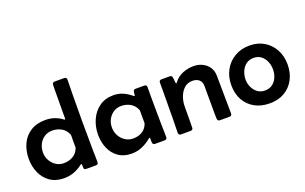

<svg xmlns="http://www.w3.org/2000/svg" viewBox="-83 -1075 2311 1455"><g transform="rotate(-20 1072.5 -347.5)"><path d="M232.4 9.3Q166 9.3 120.6 -22Q75.2 -53.2 51.8 -105.5Q28.3 -157.7 28.3 -219.7Q28.3 -287.1 53.5 -340.1Q78.6 -393.1 127 -423.8Q175.3 -454.6 245.6 -454.6Q323.2 -454.6 380.9 -409.7Q385.3 -406.2 387.7 -406.2Q390.6 -406.2 391.1 -409.7Q391.6 -413.1 391.6 -414.6Q391.6 -460.4 391.8 -505.9Q392.1 -551.3 392.6 -597.2Q393.1 -618.7 392.6 -640.9Q392.1 -663.1 393.6 -684.1Q395 -704.1 413.6 -704.1H489.7Q509.8 -704.1 509.8 -683.6Q509.8 -656.7 509 -630.1Q508.3 -603.5 507.8 -576.7Q506.3 -464.8 506.3 -352.1Q506.3 -239.7 507.8 -127.4Q508.3 -100.6 509 -74Q509.8 -47.4 509.8 -20.5Q509.8 0 489.7 0H412.6Q394.5 0 393.8 -13.7Q393.1 -27.3 392.6 -40Q392.6 -41.5 392.1 -44.7Q391.6 -47.9 389.2 -47.9Q386.7 -47.9 382.3 -44.4Q349.6 -18.6 312 -4.6Q274.4 9.3 232.4 9.3ZM268.1 -98.6Q311 -98.6 343.8 -118.2Q376.5 -137.7 391.6 -179.2Q391.1 -196.3 391.1 -212.9Q391.1 -229.5 391.1 -246.1Q391.1 -253.9 391.6 -263.2Q392.1 -272.5 391.1 -279.8Q390.6 -285.2 385.7 -293.9Q380.9 -302.7 378.4 -307.1Q360.4 -334.5 330.3 -347.9Q300.3 -361.3 268.1 -361.3Q231 -361.3 203.4 -342.8Q175.8 -324.2 160.9 -293.9Q146 -263.7 146 -228Q146 -194.3 161.9 -164.8Q177.7 -135.3 205.6 -116.9Q233.4 -98.6 268.1 -98.6Z M777.3 9.3Q713.9 9.3 670.9 -21Q627.9 -51.3 606.2 -101.3Q584.5 -151.4 584.5 -210V-217.8Q585.4 -279.3 610.1 -333.5Q634.8 -387.7 681.6 -421.1Q728.5 -454.6 794.9 -454.6Q835.9 -454.6 871.3 -439.2Q906.7 -423.8 937.5 -397.5Q940.9 -394 943.4 -394Q949.2 -394 949 -406.2Q948.7 -418.5 952.4 -430.7Q956.1 -442.9 971.7 -442.9H1040.5Q1060.5 -442.9 1060.5 -422.9Q1060.5 -401.9 1060.3 -380.9Q1060.1 -359.9 1060.1 -338.9Q1060.1 -285.2 1060.8 -231Q1061.5 -176.8 1062 -123Q1062.5 -97.7 1063.2 -72Q1064 -46.4 1064 -20.5Q1064 0 1043.9 0H967.3Q954.1 0 950.2 -8.5Q946.3 -17.1 946.8 -28.8Q947.3 -40.5 946.8 -49.8Q946.8 -51.3 946.3 -54.7Q945.8 -58.1 943.4 -58.1Q941.4 -58.1 939.7 -56.6Q938 -55.2 936.5 -54.2Q902.3 -25.4 862.8 -8.1Q823.2 9.3 777.3 9.3ZM827.1 -94.7Q861.8 -94.7 891.4 -109.1Q920.9 -123.5 937.5 -154.8Q938.5 -156.7 942.1 -164.8Q945.8 -172.9 945.8 -174.8Q945.8 -191.9 945.6 -209Q945.3 -226.1 945.3 -242.7Q945.3 -250.5 945.8 -260Q946.3 -269.5 945.3 -276.9Q944.8 -280.3 941.7 -287.1Q938.5 -293.9 937 -296.9Q919.9 -327.6 888.7 -342.8Q857.4 -357.9 823.2 -357.9Q787.1 -357.9 759.8 -339.8Q732.4 -321.8 717 -292.2Q701.7 -262.7 701.7 -227.5Q701.7 -192.4 717.8 -162.1Q733.9 -131.8 762.5 -113.3Q791 -94.7 827.1 -94.7Z M1246.1 -442.9Q1264.2 -442.9 1266.1 -425.3Q1267.6 -415.5 1268.6 -405.8Q1269.5 -396 1270.5 -386.2Q1270.5 -385.3 1271.5 -380.6Q1272.5 -376 1274.9 -376Q1277.3 -376 1279.5 -378.9Q1281.7 -381.8 1282.7 -383.3Q1312 -420.9 1354 -437.5Q1396 -454.1 1442.4 -454.1Q1480.5 -454.1 1512.5 -438.2Q1544.4 -422.4 1564 -393.3Q1583.5 -364.3 1583.5 -324.2Q1583.5 -248.5 1585.2 -172.4Q1586.9 -96.2 1586.9 -20.5Q1586.9 0 1566.9 0H1490.2Q1471.7 0 1470.2 -20Q1468.8 -41 1469.2 -62.3Q1469.7 -83.5 1469.2 -104.5Q1468.8 -149.4 1468.8 -193.8Q1468.8 -238.3 1468.8 -282.7Q1468.8 -317.4 1448.7 -334.7Q1428.7 -352.1 1395.5 -352.1Q1354 -352.1 1327.4 -326.7Q1300.8 -301.3 1287.8 -264.2Q1274.9 -227.1 1274.9 -191.4Q1274.9 -148.4 1274.4 -105.7Q1273.9 -63 1273.4 -20Q1273.4 0 1253.4 0H1176.8Q1156.7 0 1156.7 -20.5Q1156.7 -47.9 1157.5 -75Q1158.2 -102.1 1158.7 -128.9Q1160.2 -243.2 1160.2 -357.4V-422.9Q1160.2 -442.9 1180.2 -442.9Z M1661.6 -219.2Q1661.6 -287.1 1690.7 -340.3Q1719.7 -393.6 1772 -424.6Q1824.2 -455.6 1892.6 -455.6Q1960 -455.6 2010.3 -425Q2060.5 -394.5 2088.6 -341.8Q2116.7 -289.1 2116.7 -223.1Q2116.7 -155.3 2088.9 -102.8Q2061 -50.3 2010.5 -20.5Q1960 9.3 1890.6 9.3Q1821.8 9.3 1770.3 -19.3Q1718.8 -47.9 1690.2 -99.1Q1661.6 -150.4 1661.6 -219.2ZM1890.1 -356.9Q1853 -356.9 1828.1 -337.2Q1803.2 -317.4 1790.5 -286.6Q1777.8 -255.9 1777.8 -222.2Q1777.8 -190.4 1791.3 -161.1Q1804.7 -131.8 1829.6 -113.3Q1854.5 -94.7 1888.7 -94.7Q1925.8 -94.7 1950.4 -113.5Q1975.1 -132.3 1987.5 -162.1Q2000 -191.9 2000 -225.6Q2000 -258.3 1987.5 -288.3Q1975.1 -318.4 1950.7 -337.6Q1926.3 -356.9 1890.1 -356.9Z"/></g></svg>

Font: Belanosima
Style: Regular
Weight: 400
Designer: The DocRepair Project, Santiago Orozco
Foundry: Google
Version: Version 2.000